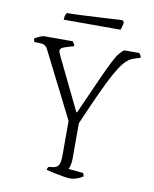

<svg xmlns="http://www.w3.org/2000/svg" viewBox="-93 -933 806 1004"><g transform="rotate(10 309.5 -431.5)"><path d="M348 0Q338 0 313 -4Q288 -8 261.5 -13.5Q235 -19 221 -23Q221 -33 228 -40L251 -43Q268 -45 278.5 -57.5Q289 -70 289 -116V-295L114 -642Q106 -659 94.5 -664.5Q83 -670 63 -670H43Q38 -674 36 -687Q41 -692 59 -700.5Q77 -709 87 -709H238Q240 -706 244.5 -700Q249 -694 250 -685L216 -675Q201 -671 189.5 -665Q178 -659 178 -647Q178 -644 181.5 -636Q185 -628 189 -619L321 -347H325Q374 -457 404 -524Q434 -591 452.5 -628Q471 -665 484 -682Q497 -699 511 -709H591Q594 -707 598 -700.5Q602 -694 602 -685L578 -678Q562 -674 547 -665Q532 -656 514.5 -635Q497 -614 474 -572.5Q451 -531 419.5 -463Q388 -395 344 -292V-104Q344 -84 340 -68.5Q336 -53 332 -48L411 -40Q412 -39 414 -33.5Q416 -28 417 -23Q381 0 348 0ZM172 -812Q172 -827 175.5 -836.5Q179 -846 183 -849Q212 -849 254.5 -851Q297 -853 341.5 -855.5Q386 -858 422 -860Q458 -862 474 -863L484 -854Q483 -841 479.5 -829Q476 -817 473 -812Z"/></g></svg>

Font: Texturina 72pt Thin
Style: Regular
Weight: 100
Designer: Guillermo Torres Carreño
Foundry: Omnibus-Type
Version: Version 1.002; ttfautohint (v1.8.3)